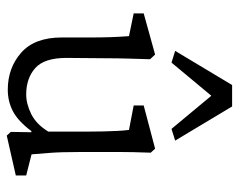

<svg xmlns="http://www.w3.org/2000/svg" viewBox="-88 -598 697 560"><g transform="rotate(90 260.0 -318.5)"><path d="M430.7 -62.5 492.2 -46.9V-16.6L376 9.8L365.2 -2L366.2 -61.5L363.3 -62.5Q334 -23.4 305.2 -8.3Q276.4 6.8 242.2 6.8Q178.7 6.8 134.3 -32.2Q89.8 -71.3 89.8 -150.4V-235.4Q89.8 -264.6 88.9 -292.5Q87.9 -320.3 85.9 -346.7L19.5 -360.4V-389.6L139.6 -422.9L153.3 -408.2Q152.3 -377.9 151.4 -345.7Q150.4 -313.5 150.4 -277.3L149.4 -164.1Q149.4 -99.6 179.2 -73.2Q209 -46.9 255.9 -46.9Q283.2 -46.9 313 -61.5Q342.8 -76.2 364.3 -111.3V-228.5Q364.3 -250 363.8 -272Q363.3 -293.9 362.3 -313.5Q361.3 -333 359.4 -346.7L288.1 -360.4V-389.6L414.1 -422.9L425.8 -410.2Q424.8 -380.9 424.3 -359.9Q423.8 -338.9 423.8 -319.3Q423.8 -299.8 423.8 -274.4V-207Q423.8 -144.5 426.8 -110.8Q429.7 -77.1 430.7 -62.5ZM390.6 -481.4 356.4 -470.7 230.5 -622.1H289.1L163.1 -470.7L128.9 -481.4L228.5 -647.5H291Z"/></g></svg>

Font: Crimson Pro ExtraLight Light
Style: Regular
Weight: 300
Version: Version 1.002